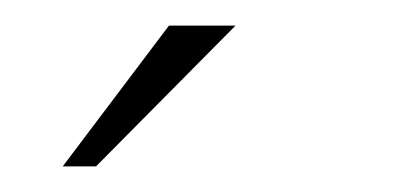

<svg xmlns="http://www.w3.org/2000/svg" viewBox="-20 -44 307 150"><path d="M29 86 112 -24H164L55 86Z"/></svg>

Font: Anybody UltraExpanded Thin
Style: Regular
Weight: 100
Width: 9
Designer: Tyler Finck
Foundry: Etcetera Type Company
Version: Version 1.010; ttfautohint (v1.8.3) -l 8 -r 50 -G 200 -x 14 